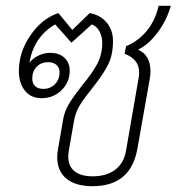

<svg xmlns="http://www.w3.org/2000/svg" viewBox="-20 -631 608 661"><path d="M455 -460Q498 -442 498 -385Q498 -371 495 -356L453 -119Q430 10 299 10Q240 10 208.5 -16Q177 -42 177 -90Q177 -104 180 -119L197 -218Q202 -248 217.5 -273.5Q233 -299 262 -336Q297 -378 314.5 -410.5Q332 -443 332 -484Q332 -505 322.5 -523Q313 -541 296 -547L226 -484L170 -547Q97 -505 81 -415Q94 -431 113 -440Q132 -449 153 -449Q184 -449 202 -432Q220 -415 220 -388Q220 -348 192 -320.5Q164 -293 123 -293Q87 -293 66 -318.5Q45 -344 45 -387Q45 -451 84.5 -509Q124 -567 181 -586L229 -528L289 -586Q326 -579 347.5 -553Q369 -527 369 -490Q369 -441 351.5 -407Q334 -373 298 -328Q269 -292 254 -267.5Q239 -243 234 -210L217 -113Q215 -99 215 -92Q215 -59 236.5 -41.5Q258 -24 299 -24Q347 -24 377 -47Q407 -70 414 -113L458 -367Q459 -372 459 -382Q459 -427 409 -446L414 -472Q456 -489 485.5 -525Q515 -561 526 -611H568Q554 -561 522.5 -519Q491 -477 455 -460ZM91 -361Q91 -344 101 -334.5Q111 -325 129 -325Q153 -325 169 -341Q185 -357 185 -382Q185 -398 174.5 -407.5Q164 -417 145 -417Q122 -417 106.5 -401.5Q91 -386 91 -361Z"/></svg>

Font: Sarabun Thin
Style: Italic
Weight: 250
Italic angle: -10°
Designer: Suppakit Chalermlarp | Katatrad Co.,Ltd.
Foundry: Cadson Demak Co.,Ltd.
Version: Version 1.000; ttfautohint (v1.6)